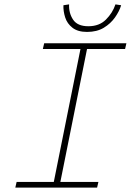

<svg xmlns="http://www.w3.org/2000/svg" viewBox="-20 -858 640 878"><path d="M50 0 56 -26H226L348 -634H176L182 -660H558L552 -634H378L256 -26H430L424 0ZM378 -712Q336 -712 311.5 -731Q287 -750 278 -778.5Q269 -807 270 -834L296 -838Q294 -799 314 -768.5Q334 -738 384 -738Q434 -738 464.5 -768.5Q495 -799 508 -838L534 -834Q526 -807 506 -778.5Q486 -750 454.5 -731Q423 -712 378 -712Z"/></svg>

Font: Source Code Pro ExtraLight ExtraLight
Style: Italic
Weight: 250
Italic angle: -11°
Monospace: yes
Version: Version 1.016;hotconv 1.0.116;makeotfexe 2.5.65601